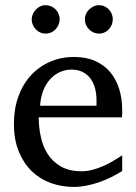

<svg xmlns="http://www.w3.org/2000/svg" viewBox="-20 -716 530 748"><path d="M456.1 -49.8Q435.1 -36.6 412.4 -25.4Q389.6 -14.2 365.5 -5.9Q341.3 2.4 316.4 7.3Q291.5 12.2 266.1 12.2Q220.7 12.2 178.7 -2.7Q136.7 -17.6 104.7 -48.1Q72.8 -78.6 53.5 -125Q34.2 -171.4 34.2 -233.9Q34.2 -292.5 51.8 -340.6Q69.3 -388.7 100.6 -422.6Q131.8 -456.5 174.8 -475.3Q217.8 -494.1 269 -494.1Q315.4 -494.1 350.6 -478.5Q385.7 -462.9 409.2 -435.1Q432.6 -407.2 444.3 -369.4Q456.1 -331.5 456.1 -287.1V-273.4Q456.1 -265.6 455.1 -258.8H130.9Q130.9 -220.7 138.9 -183.1Q147 -145.5 166 -115.7Q185.1 -85.9 217.3 -67.4Q249.5 -48.8 297.9 -48.8Q319.3 -48.8 340.3 -54.4Q361.3 -60.1 381.6 -68.8Q401.9 -77.6 420.4 -88.6Q439 -99.6 456.1 -110.8ZM356 -326.2Q356 -351.1 350.1 -372.6Q344.2 -394 332.3 -410.2Q320.3 -426.3 302 -435.5Q283.7 -444.8 258.8 -444.8Q233.9 -444.8 212.4 -434.8Q190.9 -424.8 174.6 -406.5Q158.2 -388.2 148.2 -362.3Q138.2 -336.4 136.2 -304.2H356ZM212.4 -641.1Q212.4 -629.9 208 -619.6Q203.6 -609.4 196.3 -601.6Q189 -593.8 179 -589.4Q168.9 -585 157.7 -585Q146.5 -585 136.7 -589.4Q127 -593.8 119.6 -601.6Q112.3 -609.4 107.9 -619.1Q103.5 -628.9 103.5 -640.1Q103.5 -650.9 107.9 -660.9Q112.3 -670.9 119.6 -678.7Q127 -686.5 136.7 -691.2Q146.5 -695.8 157.7 -695.8Q168.9 -695.8 179 -691.4Q189 -687 196.3 -679.7Q203.6 -672.4 208 -662.4Q212.4 -652.3 212.4 -641.1ZM419.4 -641.1Q419.4 -629.9 415.3 -619.6Q411.1 -609.4 403.8 -601.6Q396.5 -593.8 386.7 -589.4Q377 -585 365.7 -585Q354.5 -585 344.5 -589.4Q334.5 -593.8 326.9 -601.6Q319.3 -609.4 314.9 -619.6Q310.5 -629.9 310.5 -641.1Q310.5 -651.4 314.9 -661.4Q319.3 -671.4 327.1 -679Q335 -686.5 344.7 -691.2Q354.5 -695.8 365.7 -695.8Q377 -695.8 386.7 -691.4Q396.5 -687 403.8 -679.4Q411.1 -671.9 415.3 -661.9Q419.4 -651.9 419.4 -641.1Z"/></svg>

Font: Charis SIL Cyr
Style: Regular
Weight: 400
Foundry: SIL International
Version: Version 5.000